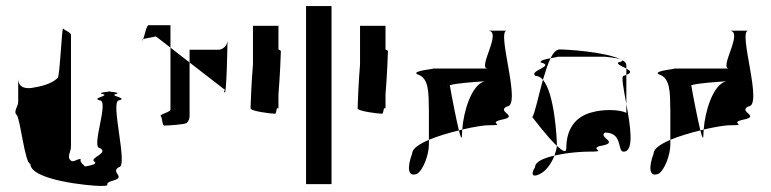

<svg xmlns="http://www.w3.org/2000/svg" viewBox="-20 -795 2541 633"><path d="M35 -416C47 -404 62 -255 80 -255C80 -200 279 -182 310 -182C358 -182 311 -188 354 -200C397 -212 342 -227 372 -244C404 -244 342 -464 372 -464C404 -472 338 -479 362 -485C380 -489 352 -492 340 -493C329 -492 301 -489 318 -485C344 -479 279 -472 309 -464C341 -464 279 -307 309 -307C341 -290 273 -275 291 -262C303 -254 277 -249 260 -246C259 -250 242 -258 246 -271C232 -271 221 -256 211 -268C201 -280 214 -295 214 -312V-680C214 -688 193 -695 188 -701C184 -707 177 -538 170 -538C156 -524 131 -513 95 -507C69 -501 40 -503 40 -536V-460C40 -443 23 -428 35 -416ZM340 -493C345 -494 347 -494 340 -494C333 -494 335 -494 340 -493Z M448 -662C449 -661 451 -663 452 -666C449 -665 447 -663 448 -662ZM452 -666C460 -669 479 -671 494 -675L542 -638V-712H470C463 -712 457 -678 452 -666ZM470 -694ZM510 -412C516 -406 514 -381 522 -381C531 -381 589 -384 596 -390C602 -396 605 -404 605 -412V-589L542 -638V-434C542 -425 504 -418 510 -412ZM605 -589 720 -500C728 -500 714 -497 721 -490C727 -484 730 -647 730 -661C729 -644 715 -631 699 -631H605ZM730 -661C730 -661 730 -662 730 -662C730 -662 730 -662 730 -662Z M806 -438C806 -428 876 -420 887 -420C889 -420 891 -427 893 -438H898V-484C903 -542 906 -620 906 -626C906 -628 903 -630 898 -632V-710H814V-583C809 -525 806 -444 806 -438Z M989 -188H1073V-775H989Z M1159 -438C1159 -428 1229 -420 1240 -420C1242 -420 1244 -427 1246 -438H1251V-484C1256 -542 1259 -620 1259 -626C1259 -628 1256 -630 1251 -632V-710H1167V-583C1162 -525 1159 -444 1159 -438Z M1339 -289C1321 -241 1325 -210 1355 -222C1376 -235 1394 -286 1394 -318V-334C1362 -320 1339 -305 1339 -289ZM1356 -550C1395 -538 1393 -490 1394 -430V-334C1423 -346 1459 -357 1493 -365C1484 -402 1470 -473 1463 -514C1484 -521 1550 -525 1578 -527C1534 -516 1508 -426 1504 -368C1543 -377 1576 -382 1588 -382C1657 -382 1584 -388 1632 -400C1696 -412 1615 -426 1651 -444C1702 -444 1615 -694 1651 -694H1588C1639 -694 1552 -569 1588 -569H1401C1435 -569 1332 -563 1356 -550ZM1457 -509C1456 -510 1456 -511 1457 -512ZM1493 -365C1499 -341 1503 -332 1503 -352C1503 -357 1504 -362 1504 -368C1500 -367 1497 -366 1493 -365Z M1735 -409C1735 -409 1783 -345 1816 -314V-318C1816 -335 1809 -486 1770 -532C1755 -478 1743 -420 1735 -409ZM1744 -244C1727 -216 1739 -210 1761 -222C1780 -231 1798 -256 1808 -282C1773 -274 1744 -262 1744 -244ZM1745 -545C1754 -545 1763 -540 1770 -532C1778 -559 1786 -584 1795 -603C1778 -600 1758 -595 1763 -589C1812 -577 1722 -562 1745 -545ZM1795 -603C1814 -607 1830 -608 1807 -608H1974C1971 -608 2013 -605 2027 -599C1974 -625 1845 -632 1825 -632C1814 -632 1804 -621 1795 -603ZM1808 -282C1855 -293 1905 -295 1916 -295C1989 -295 1925 -301 1955 -313C2029 -325 1951 -340 1974 -358C2035 -358 2014 -295 2036 -295C2072 -295 2058 -381 2045 -452V-423C2023 -434 1969 -436 1929 -424C1884 -412 1847 -377 1847 -306C1847 -290 1834 -297 1816 -314C1815 -304 1812 -293 1808 -282ZM2018 -589C2013 -583 2032 -576 2045 -569V-580C2045 -587 2040 -592 2031 -597C2034 -595 2031 -592 2018 -589ZM2027 -599C2028 -598 2030 -598 2031 -597C2030 -598 2029 -598 2027 -599ZM2036 -545C2027 -545 2036 -502 2045 -452V-548ZM2045 -548C2065 -556 2058 -562 2045 -569Z M2135 -289C2117 -241 2121 -210 2151 -222C2172 -235 2190 -286 2190 -318V-334C2158 -320 2135 -305 2135 -289ZM2152 -550C2191 -538 2189 -490 2190 -430V-334C2219 -346 2255 -357 2289 -365C2280 -402 2266 -473 2259 -514C2280 -521 2346 -525 2374 -527C2330 -516 2304 -426 2300 -368C2339 -377 2372 -382 2384 -382C2453 -382 2380 -388 2428 -400C2492 -412 2411 -426 2447 -444C2498 -444 2411 -694 2447 -694H2384C2435 -694 2348 -569 2384 -569H2197C2231 -569 2128 -563 2152 -550ZM2253 -509C2252 -510 2252 -511 2253 -512ZM2289 -365C2295 -341 2299 -332 2299 -352C2299 -357 2300 -362 2300 -368C2296 -367 2293 -366 2289 -365Z"/></svg>

Font: bitstorm
Style: excn
Weight: 400
Version: Version 0.2